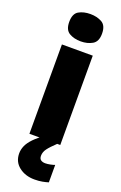

<svg xmlns="http://www.w3.org/2000/svg" viewBox="-190 -827 704 1117"><g transform="rotate(20 162.5 -268.0)"><path d="M258 -553V0H67V-553ZM163 -776Q204 -776 234.5 -759Q265 -742 265 -691Q265 -642 234.5 -624.5Q204 -607 163 -607Q121 -607 91.5 -624.5Q62 -642 62 -691Q62 -742 91.5 -759Q121 -776 163 -776ZM174 97Q174 115 184.5 122.5Q195 130 212 130Q225 130 242.5 126.5Q260 123 270 119V227Q254 232 233 236Q212 240 185 240Q128 240 89 209.5Q50 179 50 127Q50 104 60 80.5Q70 57 95 31Q120 5 164 -25L239 0Q205 32 189.5 53Q174 74 174 97Z"/></g></svg>

Font: Noto Sans Khmer Black
Style: Regular
Weight: 900
Version: Version 2.003